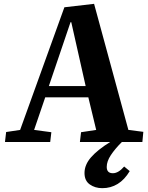

<svg xmlns="http://www.w3.org/2000/svg" viewBox="-20 -741 773 1002"><path d="M514 241Q476 241 448.5 221.5Q421 202 421 162Q421 119 455 80Q489 41 555 0H397L403 -51L482 -63L441 -233H216L158 -63L248 -51L242 0H6L12 -52L85 -63L316 -703L471 -721L650 -63L728 -53L723 0H616Q580 36 558.5 68.5Q537 101 537 130Q537 163 569 163Q598 163 628 128L657 152Q630 197 594 219Q558 241 514 241ZM235 -292H427L352 -625H348Z"/></svg>

Font: Literata 36pt
Style: Bold Italic
Weight: 700
Italic angle: -2°
Designer: Latin by Veronika Burian and Jose Scaglione. Greek by Irene Vlachou. Cyrillic by Vera Evstafieva
Foundry: TypeTogether
Version: Version 3.002